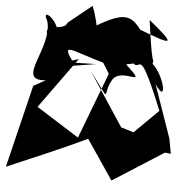

<svg xmlns="http://www.w3.org/2000/svg" viewBox="6 -642 601 653"><g transform="rotate(-90 306.5 -315.5)"><path d="M556 -386C515 -405 586 -499 462 -434C542 -379 623 -485 561 -455C467 -438 358 -567 360 -460L341 -503L66 -596C97 -502 127 -407 161 -316L19 -237L114 -55L110 -35L162 -40L347 -87C275 -47 373 -57 416 -97C457 -88 356 -98 565 -107C474 -13 479 -31 532 -139C582 -171 595 -194 534 -313C450 -278 544 -280 613 -301ZM417 -162C391 -137 475 -143 285 -83L256 -74L183 -162L200 -204L391 -307C275 -233 308 -272 361 -235C408 -200 325 -106 414 -187ZM420 -366C495 -413 459 -370 420 -265L382 -246L165 -351L277 -498L263 -494L432 -348C410 -450 399 -497 415 -289Z"/></g></svg>

Font: Asimov Silicon
Style: Regular
Weight: 400
Designer: Google
Version: Version 2.000980; 2014